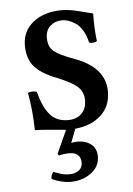

<svg xmlns="http://www.w3.org/2000/svg" viewBox="-49 -479 500 724"><g transform="rotate(-5 201.0 -117.0)"><path d="M154.8 104 148.9 98.1 189 9.8Q173.3 8.8 132.1 4.9Q90.8 1 71.8 1Q70.3 -74.2 58.1 -141.1Q64.5 -145 76.2 -145Q84.5 -145 91.8 -142.1Q98.6 -115.7 106.9 -96.2Q115.2 -76.7 127.7 -59.8Q140.1 -43 158.2 -34.4Q176.3 -25.9 199.2 -25.9Q231.9 -25.9 251 -44.4Q270 -63 270 -95.2Q270 -125.5 249.5 -145.3Q229 -165 171.9 -188Q112.8 -210.9 87.4 -240.7Q62 -270.5 62 -320.8Q62 -374.5 103.5 -407.7Q145 -440.9 212.9 -440.9Q241.2 -440.9 283 -429.9Q324.7 -418.9 329.1 -418Q327.6 -364.7 334 -313Q329.6 -309.6 319.8 -308.6Q310.1 -307.6 304.2 -310.1Q298.3 -337.4 286.4 -356.9Q274.4 -376.5 260 -385.7Q245.6 -395 233.4 -398.9Q221.2 -402.8 210 -402.8Q183.6 -402.8 165.3 -386.7Q147 -370.6 147 -341.8Q147 -307.1 168 -290.3Q189 -273.4 243.2 -253.9Q358.9 -211.9 358.9 -120.1Q358.9 -64.5 321.5 -30.5Q284.2 3.4 224.1 8.8L204.1 61Q214.4 58.1 228 58.1Q259.3 58.1 279.5 74.2Q299.8 90.3 299.8 120.1Q299.8 158.7 266.8 182.9Q233.9 207 189 207Q156.2 207 118.2 189.9Q118.2 172.4 127.9 164.1Q145 170.4 151.4 172.4Q157.7 174.3 167 176.3Q176.3 178.2 186 178.2Q209 178.2 222.9 167.7Q236.8 157.2 236.8 138.2Q236.8 120.1 226.1 109.6Q215.3 99.1 193.8 99.1Q172.4 99.1 154.8 104Z"/></g></svg>

Font: Common Serif Medium
Style: Regular
Weight: 500
Designer: Philipp H. Poll, Khaled Hosny
Foundry: Stefan Peev, Context Ltd.
Version: Version 1.026